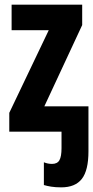

<svg xmlns="http://www.w3.org/2000/svg" viewBox="-20 -567 401 827"><path d="M334 -547V-459L171 -109H361V85Q361 167 332.5 203.5Q304 240 244 240Q219 240 200.5 237Q182 234 169 230V132Q186 139 204 139Q227 139 236 123Q245 107 245 71V0H20V-81L190 -437H30V-547Z"/></svg>

Font: Noto Sans ExtraCondensed
Style: Bold
Weight: 700
Width: 2
Designer: Monotype Design Team
Foundry: Monotype Imaging Inc.
Version: Version 2.013; ttfautohint (v1.8.4.7-5d5b)